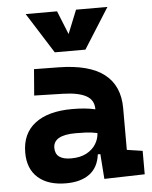

<svg xmlns="http://www.w3.org/2000/svg" viewBox="-55 -822 696 877"><g transform="rotate(-5 293.0 -383.0)"><path d="M388.2 4.9 379.9 -109.4H368.2Q360.8 -49.8 320.6 -20Q280.3 9.8 212.9 9.8Q130.4 9.8 84.5 -30.8Q38.6 -71.3 38.6 -146Q38.6 -232.9 98.6 -279.3Q158.7 -325.7 269 -325.7Q301.3 -325.7 326.4 -323.2Q351.6 -320.8 375 -315.4V-316.9Q375 -358.4 339.6 -377.7Q304.2 -397 234.4 -398.9L102.1 -402.3L111.8 -522.5L224.6 -521Q365.2 -519 433.6 -465.6Q502 -412.1 502 -309.6V-118.2L573.7 -107.4V0ZM375 -206.5Q346.7 -212.4 323.7 -213.4Q300.8 -214.4 275.4 -214.4Q172.9 -214.4 172.9 -155.8Q172.9 -101.6 245.6 -101.6Q287.6 -101.6 316.2 -116.9Q344.7 -132.3 359.4 -156.5Q374 -180.7 375 -206.5ZM212.9 -590.8 95.7 -776.4H239.7L283.2 -668.5L326.7 -776.4H470.7L353.5 -590.8Z"/></g></svg>

Font: Cascadia Mono PL
Style: Bold
Weight: 700
Monospace: yes
Designer: Aaron Bell
Foundry: Saja Typeworks
Version: Version 2404.023; ttfautohint (v1.8.4)